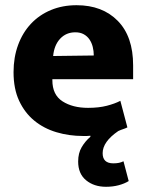

<svg xmlns="http://www.w3.org/2000/svg" viewBox="-20 -511 564 737"><path d="M491 -207H181V-203Q181 -147 220 -122Q259 -97 318 -97Q359 -97 390 -105Q421 -113 442 -124L469 -22Q461 -18 453 -15.5Q445 -13 434 -8Q374 33 374 77Q374 116 415 116Q428 116 437 114Q446 112 454 108L474 184Q458 194 435.5 200Q413 206 387 206Q341 206 310.5 181Q280 156 280 109Q280 77 293.5 54Q307 31 327 14V10Q320 11 313 11Q306 11 299 11Q245 11 196.5 -3.5Q148 -18 111.5 -48Q75 -78 53.5 -124Q32 -170 32 -234Q32 -291 49.5 -338.5Q67 -386 99 -420Q131 -454 175.5 -472.5Q220 -491 274 -491Q373 -491 432 -431Q491 -371 491 -260ZM340 -298Q340 -315 336 -331Q332 -347 323.5 -359.5Q315 -372 301.5 -379.5Q288 -387 269 -387Q234 -387 211 -362.5Q188 -338 184 -296Z"/></svg>

Font: Mukta Mahee ExtraBold
Style: Regular
Weight: 800
Designer: Shuchita Grover, Noopur Datye, Girish Dalvi, Yashodeep Gholap
Foundry: Ek Type
Version: Version 2.538;PS 1.000;hotconv 16.6.51;makeotf.lib2.5.65220;